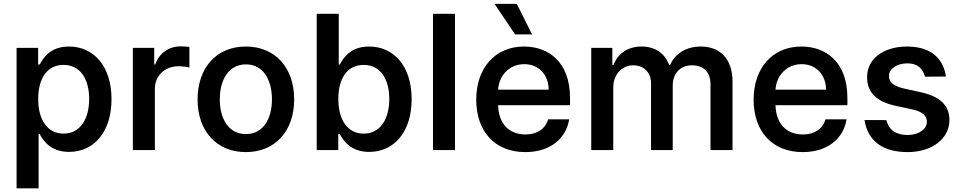

<svg xmlns="http://www.w3.org/2000/svg" viewBox="-20 -801 5131 1025"><path d="M68.5 204.5H186.1V-85.6H191.8C211.6 -47.9 252.1 9.9 348.7 9.9C479.4 9.9 575.3 -93.8 575.3 -271.7C575.3 -451.3 477.3 -552.6 348.4 -552.6C249.3 -552.6 211.3 -492.9 191.8 -456.3H183.6V-545.5H68.5ZM183.9 -272.7C183.9 -382.5 231.5 -454.5 319.2 -454.5C409.8 -454.5 456 -377.5 456 -272.7C456 -166.9 409.1 -87.7 319.2 -87.7C232.2 -87.7 183.9 -162.3 183.9 -272.7Z M689.3 0H806.8V-326.7C806.8 -397.4 860.4 -447.4 933.6 -447.4C955.3 -447.4 981.2 -443.5 991.1 -440.3V-550.4C979.8 -552.2 959.2 -553.6 945.3 -553.6C882.1 -553.6 828.8 -517.4 808.9 -456.7H803.3V-545.5H689.3Z M1292.6 11C1449.2 11 1550.4 -101.6 1550.4 -270.2C1550.4 -440 1449.2 -552.6 1292.6 -552.6C1136 -552.6 1034.8 -440 1034.8 -270.2C1034.8 -101.6 1136 11 1292.6 11ZM1153.4 -270.6C1153.4 -372.9 1198.9 -457.4 1293 -457.4C1386.4 -457.4 1431.8 -372.9 1431.8 -270.6C1431.8 -168.7 1386.4 -85.2 1293 -85.2C1198.9 -85.2 1153.4 -168.7 1153.4 -270.6Z M1670.8 0H1785.9V-85.6H1794C1813.9 -47.9 1854.4 9.9 1951 9.9C2081.7 9.9 2177.6 -93.8 2177.6 -271.7C2177.6 -451.3 2079.5 -552.6 1950.6 -552.6C1851.6 -552.6 1813.6 -492.9 1794 -456.3H1788.4V-727.3H1670.8ZM1786.2 -272.7C1786.2 -382.5 1833.8 -454.5 1921.5 -454.5C2012.1 -454.5 2058.2 -377.5 2058.2 -272.7C2058.2 -166.9 2011.4 -87.7 1921.5 -87.7C1834.5 -87.7 1786.2 -162.3 1786.2 -272.7Z M2409.1 -727.3H2291.5V0H2409.1Z M2784.8 11C2918 11 3002.8 -62.5 3018.5 -164.1H2906.2C2891.7 -113.3 2847.3 -83.1 2785.9 -83.1C2698.9 -83.1 2642 -138.8 2639.2 -239.3H3023.1V-277.7C3023.1 -471.9 2906.6 -552.6 2777.3 -552.6C2623.2 -552.6 2522.4 -437.5 2522.4 -269.2C2522.4 -99.1 2621.8 11 2784.8 11ZM2620 -780.5 2729.8 -617.5H2820.3L2739 -780.5ZM2639.2 -322.4C2643.5 -396 2697.4 -458.5 2778.8 -458.5C2856.9 -458.5 2908.7 -400.9 2909.1 -322.4Z M3136.4 0H3253.9V-334.2C3253.9 -404.5 3302.2 -452.4 3360.1 -452.4C3416.5 -452.4 3455.6 -414.8 3455.6 -356.9V0H3571.4V-344.1C3571.4 -407.7 3609.7 -452.4 3675.8 -452.4C3729.4 -452.4 3773.1 -421.9 3773.1 -350.9V0H3890.6V-365.8C3890.6 -489.3 3821 -552.6 3721.6 -552.6C3642.4 -552.6 3583.1 -514.2 3557.9 -454.5H3552.2C3529.8 -515.6 3478 -552.6 3404.8 -552.6C3332.4 -552.6 3278.4 -516 3255.7 -454.5H3248.9V-545.5H3136.4Z M4265.6 11C4398.8 11 4483.7 -62.5 4499.3 -164.1H4387.1C4372.5 -113.3 4328.1 -83.1 4266.7 -83.1C4179.7 -83.1 4122.9 -138.8 4120 -239.3H4503.9V-277.7C4503.9 -471.9 4387.4 -552.6 4258.2 -552.6C4104 -552.6 4003.2 -437.5 4003.2 -269.2C4003.2 -99.1 4102.6 11 4265.6 11ZM4120 -322.4C4124.3 -396 4178.3 -458.5 4259.6 -458.5C4337.7 -458.5 4389.6 -400.9 4389.9 -322.4Z M4918 -391.7 5029.8 -392.4C5015.3 -495.4 4942.5 -552.6 4822.4 -552.6C4697.1 -552.6 4608.7 -487.6 4609 -388.8C4608.7 -310.4 4656.6 -258.5 4760.3 -236.5L4852.6 -216.3C4904.1 -204.9 4927.9 -183.2 4928.3 -150.6C4927.9 -111.2 4885.3 -80.3 4824.9 -80.3C4764.6 -80.3 4724.8 -106.9 4712 -159.8L4595.2 -160.2C4613.3 -43.3 4698.2 11 4825.6 11C4954.5 11 5048.3 -59.7 5048.7 -160.5C5048.3 -237.9 4998.9 -285.5 4897.4 -308.2L4807.2 -328.1C4749.6 -341.6 4725.9 -361.2 4725.9 -395.2C4725.9 -435 4768.8 -462.7 4823.9 -462.7C4883.5 -462.7 4908 -429.3 4918 -391.7Z"/></svg>

Font: Magic Ui Pro Semi Bold
Style: Regular
Weight: 600
Designer: Stefan Endress, Andreas Faust
Version: Version 1.000;FEAKit 1.0